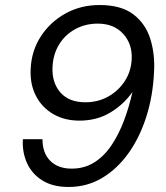

<svg xmlns="http://www.w3.org/2000/svg" viewBox="-20 -732 662 764"><path d="M253 12Q190 12 148.5 -14Q107 -40 87.5 -83Q68 -126 71 -178H149Q149 -123 180 -92Q211 -61 265 -61Q316 -61 355.5 -86Q395 -111 424 -154.5Q453 -198 473.5 -252.5Q494 -307 507 -366Q473 -317 419.5 -284.5Q366 -252 296 -252Q237 -252 192 -278Q147 -304 123 -350.5Q99 -397 102 -457Q105 -529 142 -586.5Q179 -644 240 -678Q301 -712 376 -712Q462 -712 510.5 -675Q559 -638 578 -577.5Q597 -517 593 -447Q589 -353 563 -270Q537 -187 492 -123.5Q447 -60 386.5 -24Q326 12 253 12ZM320 -325Q370 -325 411 -348Q452 -371 477 -410Q502 -449 504 -497Q507 -557 470 -597.5Q433 -638 369 -638Q319 -638 278.5 -615.5Q238 -593 214.5 -554Q191 -515 189 -465Q186 -404 220 -364.5Q254 -325 320 -325Z"/></svg>

Font: DM Sans Italic
Style: Regular
Weight: 400
Italic angle: -10°
Designer: Colophon Foundry, Jonny Pinhorn
Foundry: Colophon Foundry
Version: Version 4.004; ttfautohint (v1.8.4.7-5d5b)